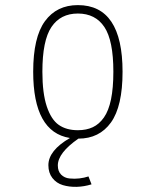

<svg xmlns="http://www.w3.org/2000/svg" viewBox="-20 -532 610 752"><path d="M338.5 190Q309.5 199 280.2 199.8Q251 200.5 226 193Q201 185.5 185.2 165.2Q169.5 145 169.5 115Q169.5 57.5 254 8.5Q110 -14.5 110 -251Q110 -386 156 -449Q202 -512 285 -512Q460 -512 460 -251Q460 -115.5 414.5 -52.2Q369 11 287 11Q206.5 67 206.5 116Q206.5 139 219.5 152Q232.5 165 252.2 167Q272 169 291 166.8Q310 164.5 326.5 159ZM285 -22Q318.5 -22 343.5 -33.8Q368.5 -45.5 387 -71.8Q405.5 -98 414.8 -142.8Q424 -187.5 424 -251Q424 -373.5 388.8 -426.2Q353.5 -479 285 -479Q217 -479 181.5 -426.2Q146 -373.5 146 -251Q146 -167 163.2 -115.2Q180.5 -63.5 210.2 -42.8Q240 -22 285 -22Z"/></svg>

Font: League Mono Narrow Thin
Style: Regular
Weight: 100
Width: 3
Designer: Tyler Finck
Foundry: The League of Moveable Type / Tyler Finck
Version: Version 2.210